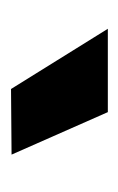

<svg xmlns="http://www.w3.org/2000/svg" viewBox="48 -870 220 357"><g transform="rotate(90 158.5 -691.0)"><path d="M267 -602 188 -781H33L145 -601Z"/></g></svg>

Font: Be Vietnam Pro ExtraBold
Style: Regular
Weight: 800
Designer: Lam Bao, Tony Le, Vietanh Nguyen
Foundry: Yellow Type Foundry
Version: Version 1.002